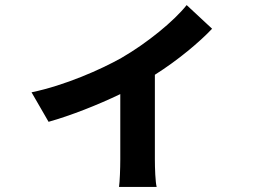

<svg xmlns="http://www.w3.org/2000/svg" viewBox="-20 -647 1040 755"><path d="M714 -627C664 -564 559 -478 457 -419C377 -374 235 -311 104 -284L171 -168C257 -192 366 -235 453 -277V-20C453 15 451 69 448 88H596C591 69 589 15 589 -20V-353C681 -411 766 -483 814 -534Z"/></svg>

Font: Spoqa Han Sans Neo Bold
Style: Bold
Weight: 700
Designer: [Spoqa Han Sans Neo] Dong-huui Kim  Younghwa Kang  Yujin Lee  [Noto Sans] Ryoko NISHIZUKA  (kana & ideographs); Paul D. 
Foundry: Spoqa (http://www.spoqa-han-sans.com)
Version: Version 1.000